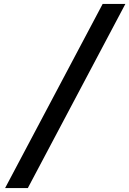

<svg xmlns="http://www.w3.org/2000/svg" viewBox="-20 -850 660 980"><path d="M6 110 504 -830H620L122 110Z"/></svg>

Font: JetBrains Mono NL SemiBold
Style: Italic
Weight: 600
Italic angle: -9°
Monospace: yes
Designer: Philipp Nurullin, Konstantin Bulenkov
Foundry: JetBrains
Version: Version 2.305; ttfautohint (v1.8.4.7-5d5b)